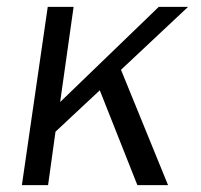

<svg xmlns="http://www.w3.org/2000/svg" viewBox="-20 -537 582 557"><path d="M43.5 0 118.5 -517H193.5L154.5 -241L440.5 -517H525.5L331 -334.5L467.5 0H378.5L269.5 -275L141 -155L119.5 0Z"/></svg>

Font: Public Sans Light
Style: Italic
Weight: 300
Italic angle: -8°
Designer: The Public Sans project authors (U.S. Web Design System). Libre Franklin designed by Pablo Impallari and Rodrigo Fuenzal
Version: Version 1.007; ttfautohint (v1.8.1) -l 8 -r 50 -G 200 -x 14 